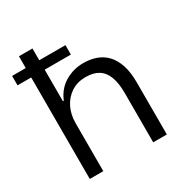

<svg xmlns="http://www.w3.org/2000/svg" viewBox="-174 -859 943 988"><g transform="rotate(-30 297.5 -364.5)"><path d="M76.1 0V-729H156.4V-415.7H161.6Q185.9 -474.3 235.8 -503.8Q285.7 -533.3 345.4 -533.3Q386.1 -533.3 420.6 -520.9Q455.1 -508.6 480.4 -481.9Q505.7 -455.1 519.9 -412.6Q534 -370.1 534 -309.4V0H453V-293.1Q453 -352 438.6 -390.1Q424.1 -428.1 394.6 -446.6Q365.1 -465 319 -465Q269.7 -465 233.1 -441Q196.4 -417 176.4 -376.4Q156.4 -335.7 156.4 -283.7V0ZM-5 -603V-659H311.9V-603Z"/></g></svg>

Font: Mona Sans ExtraLight
Style: Regular
Weight: 200
Designer: Deni Anggara
Foundry: GitHub
Version: Version 2.000